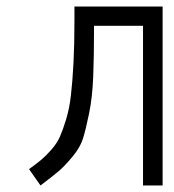

<svg xmlns="http://www.w3.org/2000/svg" viewBox="-20 -617 532 588"><path d="M478 -49H418V-538H268Q268 -446 265.5 -382.8Q263 -319.5 253 -270.5Q243 -221.5 234.5 -193.8Q226 -166 202.5 -137.8Q179 -109.5 162 -94.8Q145 -80 106 -50.5Q104.5 -49.5 104 -49L69 -99Q93 -116.5 106.5 -127.8Q120 -139 137.2 -158.5Q154.5 -178 163.5 -198.5Q172.5 -219 182.5 -251.5Q192.5 -284 197.2 -325.2Q202 -366.5 205 -423.2Q208 -480 208 -553V-597H478Z"/></svg>

Font: IBM 3270 Semi-Condensed
Style: Condensed
Weight: 400
Monospace: yes
Version: Version 2.3.1